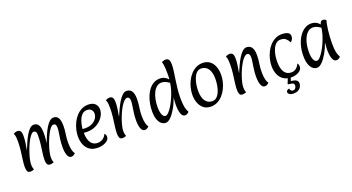

<svg xmlns="http://www.w3.org/2000/svg" viewBox="-67 -1865 5624 3065"><g transform="rotate(-20 2745.0 -332.5)"><path d="M150 7Q110 7 98 -21Q86 -49 86 -93Q86 -146 95.5 -214Q105 -282 114.5 -359.5Q124 -437 124 -516Q124 -552 121 -586.5Q118 -621 103 -650Q114 -661 134.5 -667Q155 -673 169 -673Q203 -673 220.5 -650Q238 -627 238 -568Q238 -517 229 -453Q220 -389 209 -330Q233 -390 260 -452Q287 -514 317.5 -565.5Q348 -617 380.5 -648.5Q413 -680 447 -680Q493 -680 516.5 -654.5Q540 -629 548.5 -589Q557 -549 557 -507Q557 -473 556 -448Q555 -423 552.5 -396Q550 -369 544 -330Q567 -392 594 -454Q621 -516 651 -567Q681 -618 714.5 -649Q748 -680 782 -680Q828 -680 851.5 -654.5Q875 -629 883.5 -589Q892 -549 892 -507Q892 -433 880.5 -363.5Q869 -294 869 -220Q869 -191 872.5 -154Q876 -117 885.5 -83.5Q895 -50 913 -29Q896 -10 878.5 -1.5Q861 7 844 7Q803 7 782 -43.5Q761 -94 761 -187Q761 -251 769 -311Q777 -371 785 -420.5Q793 -470 793 -501Q793 -537 783 -555.5Q773 -574 743 -574Q723 -574 700 -548.5Q677 -523 653 -480Q629 -437 607 -384.5Q585 -332 567.5 -278Q550 -224 540 -176.5Q530 -129 530 -95Q530 -64 535.5 -40Q541 -16 547 -7Q528 0 513 3.5Q498 7 485 7Q445 7 433 -21Q421 -49 421 -93Q421 -146 430.5 -210.5Q440 -275 449 -348.5Q458 -422 458 -501Q458 -537 448 -555.5Q438 -574 409 -574Q389 -574 366 -548.5Q343 -523 318.5 -480Q294 -437 272 -384.5Q250 -332 232.5 -278Q215 -224 205 -176.5Q195 -129 195 -95Q195 -64 200.5 -40Q206 -16 212 -7Q193 0 178 3.5Q163 7 150 7Z M1294 17Q1209 17 1155 -20Q1101 -57 1075.5 -120Q1050 -183 1050 -259Q1050 -317 1064.5 -376.5Q1079 -436 1106 -491Q1133 -546 1173 -589.5Q1213 -633 1263.5 -658.5Q1314 -684 1375 -684Q1455 -684 1493 -644Q1531 -604 1531 -548Q1531 -504 1509.5 -457.5Q1488 -411 1446.5 -371Q1405 -331 1346 -306Q1287 -281 1212 -281Q1185 -281 1158 -284Q1160 -172 1200 -114.5Q1240 -57 1313 -57Q1363 -57 1401 -81.5Q1439 -106 1463 -158Q1475 -147 1481 -131.5Q1487 -116 1487 -102Q1487 -71 1468 -48.5Q1449 -26 1419.5 -11.5Q1390 3 1356.5 10Q1323 17 1294 17ZM1205 -345Q1278 -345 1327 -371Q1376 -397 1401 -436.5Q1426 -476 1426 -515Q1426 -554 1402 -581.5Q1378 -609 1328 -609Q1283 -609 1252.5 -583.5Q1222 -558 1203 -517.5Q1184 -477 1174 -432Q1164 -387 1160 -348Q1184 -345 1205 -345Z M1715 7Q1675 7 1663 -21Q1651 -49 1651 -93Q1651 -146 1660.5 -214Q1670 -282 1679.5 -359.5Q1689 -437 1689 -516Q1689 -552 1686 -586.5Q1683 -621 1668 -650Q1679 -661 1699.5 -667Q1720 -673 1734 -673Q1768 -673 1785.5 -650Q1803 -627 1803 -568Q1803 -517 1794 -453Q1785 -389 1774 -330Q1800 -390 1828.5 -452Q1857 -514 1889 -565.5Q1921 -617 1955 -648.5Q1989 -680 2025 -680Q2142 -680 2142 -507Q2142 -433 2130.5 -363.5Q2119 -294 2119 -220Q2119 -191 2122.5 -154Q2126 -117 2135.5 -83.5Q2145 -50 2163 -29Q2145 -10 2127.5 -1.5Q2110 7 2093 7Q2052 7 2031 -43.5Q2010 -94 2010 -187Q2010 -251 2018.5 -311.5Q2027 -372 2035 -422.5Q2043 -473 2043 -507Q2043 -539 2031 -556.5Q2019 -574 1997 -574Q1974 -574 1947 -548.5Q1920 -523 1893.5 -480Q1867 -437 1843 -384.5Q1819 -332 1800.5 -278Q1782 -224 1771 -176.5Q1760 -129 1760 -95Q1760 -64 1765.5 -40Q1771 -16 1777 -7Q1758 0 1743 3.5Q1728 7 1715 7Z M2447 14Q2408 14 2374.5 -11.5Q2341 -37 2320.5 -92.5Q2300 -148 2300 -237Q2300 -297 2311.5 -360Q2323 -423 2346 -481Q2369 -539 2404 -584.5Q2439 -630 2486.5 -657Q2534 -684 2593 -684Q2640 -684 2675 -665Q2710 -646 2734 -617Q2736 -637 2737 -663.5Q2738 -690 2738 -718Q2738 -758 2736 -797.5Q2734 -837 2729 -868.5Q2724 -900 2716 -915Q2727 -925 2747.5 -931Q2768 -937 2783 -937Q2818 -937 2835.5 -913Q2853 -889 2853 -826Q2853 -779 2844.5 -717.5Q2836 -656 2825 -584Q2814 -512 2805.5 -435Q2797 -358 2797 -280Q2797 -195 2806.5 -136.5Q2816 -78 2844 -30Q2829 -11 2811.5 -2Q2794 7 2776 7Q2732 7 2711.5 -49.5Q2691 -106 2691 -206Q2691 -240 2693.5 -268Q2696 -296 2699 -323Q2664 -224 2619.5 -148Q2575 -72 2529.5 -29Q2484 14 2447 14ZM2481 -92Q2503 -92 2532.5 -122.5Q2562 -153 2593 -203.5Q2624 -254 2652 -316Q2680 -378 2700 -442.5Q2720 -507 2726 -563Q2690 -590 2658 -602.5Q2626 -615 2597 -615Q2552 -615 2516 -587Q2480 -559 2455.5 -510.5Q2431 -462 2418 -398Q2405 -334 2405 -262Q2405 -215 2413 -176.5Q2421 -138 2438 -115Q2455 -92 2481 -92Z M3212 17Q3140 17 3091.5 -20Q3043 -57 3018.5 -120Q2994 -183 2994 -259Q2994 -317 3008.5 -376.5Q3023 -436 3050 -491Q3077 -546 3117 -589.5Q3157 -633 3207.5 -658.5Q3258 -684 3319 -684Q3391 -684 3439.5 -647Q3488 -610 3512 -547.5Q3536 -485 3536 -408Q3536 -350 3522 -290.5Q3508 -231 3480.5 -176Q3453 -121 3413.5 -77.5Q3374 -34 3323.5 -8.5Q3273 17 3212 17ZM3261 -57Q3302 -57 3331 -80.5Q3360 -104 3379 -142Q3398 -180 3408.5 -223Q3419 -266 3423.5 -306Q3428 -346 3428 -373Q3428 -490 3384.5 -549.5Q3341 -609 3267 -609Q3227 -609 3198.5 -585.5Q3170 -562 3151.5 -524.5Q3133 -487 3122 -444Q3111 -401 3106.5 -361Q3102 -321 3102 -294Q3102 -177 3145 -117Q3188 -57 3261 -57Z M3754 7Q3714 7 3702 -21Q3690 -49 3690 -93Q3690 -146 3699.5 -214Q3709 -282 3718.5 -359.5Q3728 -437 3728 -516Q3728 -552 3725 -586.5Q3722 -621 3707 -650Q3718 -661 3738.5 -667Q3759 -673 3773 -673Q3807 -673 3824.5 -650Q3842 -627 3842 -568Q3842 -517 3833 -453Q3824 -389 3813 -330Q3839 -390 3867.5 -452Q3896 -514 3928 -565.5Q3960 -617 3994 -648.5Q4028 -680 4064 -680Q4181 -680 4181 -507Q4181 -433 4169.5 -363.5Q4158 -294 4158 -220Q4158 -191 4161.5 -154Q4165 -117 4174.5 -83.5Q4184 -50 4202 -29Q4184 -10 4166.5 -1.5Q4149 7 4132 7Q4091 7 4070 -43.5Q4049 -94 4049 -187Q4049 -251 4057.5 -311.5Q4066 -372 4074 -422.5Q4082 -473 4082 -507Q4082 -539 4070 -556.5Q4058 -574 4036 -574Q4013 -574 3986 -548.5Q3959 -523 3932.5 -480Q3906 -437 3882 -384.5Q3858 -332 3839.5 -278Q3821 -224 3810 -176.5Q3799 -129 3799 -95Q3799 -64 3804.5 -40Q3810 -16 3816 -7Q3797 0 3782 3.5Q3767 7 3754 7Z M4583 17Q4498 17 4444 -20Q4390 -57 4364.5 -120Q4339 -183 4339 -259Q4339 -317 4353.5 -376.5Q4368 -436 4395 -491Q4422 -546 4462 -589.5Q4502 -633 4552.5 -658.5Q4603 -684 4664 -684Q4723 -684 4763 -665.5Q4803 -647 4803 -603Q4803 -568 4787.5 -545Q4772 -522 4758 -511Q4736 -554 4704.5 -581.5Q4673 -609 4617 -609Q4574 -609 4544.5 -585.5Q4515 -562 4496 -524.5Q4477 -487 4466 -444Q4455 -401 4451 -361Q4447 -321 4447 -294Q4447 -177 4487.5 -117Q4528 -57 4602 -57Q4696 -57 4740 -158Q4751 -147 4756 -131.5Q4761 -116 4761 -102Q4761 -71 4743.5 -48.5Q4726 -26 4698.5 -11.5Q4671 3 4640.5 10Q4610 17 4583 17ZM4518 272Q4478 272 4454 254.5Q4430 237 4430 216Q4430 203 4441 190.5Q4452 178 4481 172Q4483 194 4496.5 208.5Q4510 223 4529 223Q4558 223 4573 202Q4588 181 4588 158Q4588 119 4548 113L4496 105Q4488 103 4485.5 101.5Q4483 100 4483 97Q4483 96 4488.5 81.5Q4494 67 4502.5 45.5Q4511 24 4520 2.5Q4529 -19 4535 -34H4584L4546 69Q4611 76 4638 95Q4665 114 4665 152Q4665 177 4651.5 205Q4638 233 4606 252.5Q4574 272 4518 272Z M5018 14Q4950 14 4910.5 -53Q4871 -120 4871 -237Q4871 -331 4893.5 -412.5Q4916 -494 4956 -555Q4996 -616 5049 -650Q5102 -684 5164 -684Q5249 -684 5305 -617Q5313 -648 5325.5 -661Q5338 -674 5360 -674Q5391 -674 5414 -648Q5405 -624 5397 -581.5Q5389 -539 5383 -486.5Q5377 -434 5373.5 -377.5Q5370 -321 5370 -269Q5370 -179 5380.5 -125.5Q5391 -72 5416 -30Q5387 7 5348 7Q5306 7 5284 -47Q5262 -101 5262 -204Q5262 -219 5263.5 -240.5Q5265 -262 5267 -284.5Q5269 -307 5270 -323Q5236 -227 5191.5 -150.5Q5147 -74 5101.5 -30Q5056 14 5018 14ZM5052 -92Q5075 -92 5104 -122.5Q5133 -153 5164.5 -204Q5196 -255 5223.5 -317Q5251 -379 5271 -443Q5291 -507 5297 -563Q5229 -615 5168 -615Q5112 -615 5068.5 -570Q5025 -525 5000.5 -445.5Q4976 -366 4976 -262Q4976 -183 4996.5 -137.5Q5017 -92 5052 -92Z"/></g></svg>

Font: Paprika
Style: Regular
Weight: 400
Designer: Eduardo Rodriguez Tunni
Foundry: Eduardo Rodriguez Tunni
Version: Version 1.010; ttfautohint (v1.8.3)